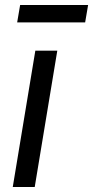

<svg xmlns="http://www.w3.org/2000/svg" viewBox="-20 -744 371 764"><path d="M30.8 0 120.6 -542.5H208L118.2 0ZM330.6 -724.1 318.8 -654.8H48.3L60.1 -724.1Z"/></svg>

Font: Inter 16pt
Style: Italic
Weight: 400
Italic angle: -9.3988°
Version: Version 4.001;git-66647c0bb